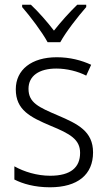

<svg xmlns="http://www.w3.org/2000/svg" viewBox="-20 -878 456 815"><path d="M182 -699H236C260 -743 311 -808 346 -848V-858H308C273 -824 240 -787 209 -748C180 -786 143 -828 111 -858H74V-848C108 -809 158 -743 182 -699ZM375 -231C375 -321 310 -352 226 -388C144 -423 101 -442 101 -501C101 -556 146 -587 219 -587C264 -587 311 -575 346 -557L367 -603C326 -622 277 -635 221 -635C114 -635 47 -582 47 -499C47 -411 108 -381 195 -344C278 -310 320 -286 320 -229C320 -168 281 -132 193 -132C137 -132 82 -149 41 -172V-116C76 -98 127 -83 192 -83C310 -83 375 -137 375 -231Z"/></svg>

Font: Noto Sans Kannada UI SemiCondensed Light
Style: Regular
Weight: 300
Width: 4
Designer: Jelle Bosma - Monotype Design Team
Foundry: Monotype Imaging Inc.
Version: Version 2.005